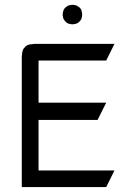

<svg xmlns="http://www.w3.org/2000/svg" viewBox="-20 -763 537 783"><path d="M68.8 0V-532.2L70.8 -549.8L73.2 -559.1L77.1 -565.9L85.9 -575.2L94.2 -580.1L103 -582L120.1 -584H446.8L413.1 -516.1H137.2V-344.2H413.1L377.9 -273.9H137.2V-67.9H446.8L413.1 0ZM235.8 -699.2V-708L237.8 -716.8L238.8 -721.2L244.1 -730L250 -734.9L257.8 -740.2L262.2 -741.2L271 -743.2H279.8L289.1 -741.2L293 -740.2L300.8 -734.9L307.1 -730L312 -721.2L313 -716.8L314.9 -708V-699.2L313 -689.9L312 -686L307.1 -678.2L300.8 -671.9L293 -667L289.1 -666L279.8 -664.1H271L262.2 -666L257.8 -667L250 -671.9L244.1 -678.2L238.8 -686L237.8 -689.9Z"/></svg>

Font: Petahja
Style: Regular
Weight: 400
Designer: T. Christopher White
Version: Version 1.1